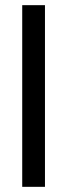

<svg xmlns="http://www.w3.org/2000/svg" viewBox="-20 -705 260 743"><path d="M154 18V-685H66V18Z"/></svg>

Font: XITS
Style: Bold Italic
Weight: 700
Italic angle: -16.33°
Designer: MicroPress Inc., with final additions and corrections provided by Coen Hoffman, Elsevier (retired)
Version: Version 1.105